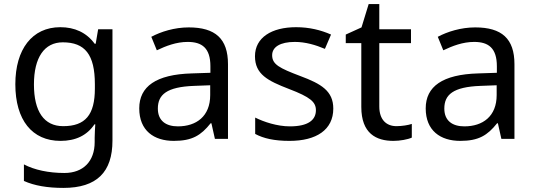

<svg xmlns="http://www.w3.org/2000/svg" viewBox="-20 -679 2617 939"><path d="M275 -546C137 -546 55 -438 55 -267C55 -92 137 10 276 10C349 10 405 -16 442 -71H446C445 -59 443 -21 443 -5V16C443 110 387 167 295 167C218 167 148 152 97 125V206C148 229 212 240 290 240C454 240 530 162 530 9V-536H460L448 -465H443C403 -520 345 -546 275 -546ZM287 -472C395 -472 444 -413 444 -267V-246C444 -117 397 -62 289 -62C195 -62 146 -134 146 -266C146 -398 197 -472 287 -472Z M903 -545C833 -545 767 -524 720 -499L747 -433C791 -454 842 -474 898 -474C968 -474 1009 -444 1009 -355V-323L918 -320C743 -315 661 -256 661 -149C661 -40 733 10 830 10C920 10 963 -17 1010 -76H1014L1031 0H1095V-365C1095 -490 1033 -545 903 -545ZM929 -259 1008 -262V-214C1008 -110 940 -61 850 -61C792 -61 752 -88 752 -148C752 -216 795 -254 929 -259Z M1610 -148C1610 -234 1551 -269 1449 -307C1346 -346 1311 -364 1311 -409C1311 -449 1350 -474 1422 -474C1474 -474 1524 -459 1569 -440L1599 -510C1549 -532 1493 -546 1428 -546C1308 -546 1227 -495 1227 -404C1227 -316 1289 -284 1393 -244C1498 -204 1525 -180 1525 -140C1525 -92 1487 -61 1398 -61C1335 -61 1270 -83 1228 -104V-24C1269 -2 1321 10 1396 10C1527 10 1610 -44 1610 -148Z M1919 -62C1870 -62 1835 -93 1835 -158V-468H1990V-536H1835V-659H1783L1748 -545L1671 -510V-468H1747V-156C1747 -26 1820 10 1904 10C1936 10 1975 3 1994 -6V-73C1977 -67 1945 -62 1919 -62Z M2304 -545C2234 -545 2168 -524 2121 -499L2148 -433C2192 -454 2243 -474 2299 -474C2369 -474 2410 -444 2410 -355V-323L2319 -320C2144 -315 2062 -256 2062 -149C2062 -40 2134 10 2231 10C2321 10 2364 -17 2411 -76H2415L2432 0H2496V-365C2496 -490 2434 -545 2304 -545ZM2330 -259 2409 -262V-214C2409 -110 2341 -61 2251 -61C2193 -61 2153 -88 2153 -148C2153 -216 2196 -254 2330 -259Z"/></svg>

Font: Noto Sans Nandinagari
Style: Regular
Weight: 400
Designer: Ek Type
Foundry: Ek Type
Version: Version 1.002